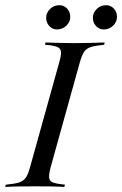

<svg xmlns="http://www.w3.org/2000/svg" viewBox="-39 -739 482 759"><path d="M-18.5 0 -16.1 -8.9Q18.5 -12.1 36.3 -17.7Q54 -23.4 63.3 -37.1Q72.6 -50.8 79.8 -78.2L195.2 -492.7Q203.2 -520.2 202 -534.3Q200.8 -548.4 185.9 -554Q171 -559.7 138.7 -562.1L141.1 -571Q165.3 -570.2 194.8 -569.4Q224.2 -568.5 254.8 -568.5Q287.1 -568.5 317.7 -569.4Q348.4 -570.2 375 -571L372.6 -562.1Q338.7 -558.9 320.6 -553.2Q302.4 -547.6 293.5 -534.3Q284.7 -521 276.6 -492.7L161.3 -78.2Q154 -50.8 155.2 -36.7Q156.5 -22.6 171 -17.3Q185.5 -12.1 217.7 -8.9L215.3 0Q191.1 -1.6 161.7 -2Q132.3 -2.4 101.6 -2.4Q68.5 -2.4 38.3 -2Q8.1 -1.6 -18.5 0ZM185.5 -622.6Q168.5 -622.6 156 -635.9Q143.5 -649.2 143.5 -668.5Q143.5 -688.7 158.9 -703.6Q174.2 -718.5 196 -718.5Q213.7 -718.5 226.2 -705.2Q238.7 -691.9 238.7 -672.6Q238.7 -652.4 223.4 -637.5Q208.1 -622.6 185.5 -622.6ZM371 -622.6Q353.2 -622.6 340.7 -635.9Q328.2 -649.2 328.2 -668.5Q328.2 -688.7 343.5 -703.6Q358.9 -718.5 380.6 -718.5Q398.4 -718.5 410.9 -705.2Q423.4 -691.9 423.4 -672.6Q423.4 -652.4 408.1 -637.5Q392.7 -622.6 371 -622.6Z"/></svg>

Font: Playfair 144pt
Style: Italic
Weight: 400
Italic angle: -15.6°
Designer: Claus Eggers Sørensen
Foundry: Claus Eggers Sørensen
Version: Version 2.001;gftools[0.9.30]